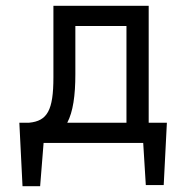

<svg xmlns="http://www.w3.org/2000/svg" viewBox="-20 -495 647 665"><path d="M213 -70C233 -108 241 -164 241 -238V-405H418V-70ZM476 0 485 146H547L558 -70H495V-475H165V-235V-227C165 -113 144 -76 81 -70H47L58 150H119L131 0Z"/></svg>

Font: Mint Spirit
Style: Regular
Weight: 400
Designer: HARENDAL Hirwen
Foundry: Arkandis Digital Foundry.
Version: Version 1.004;FFEdit